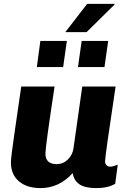

<svg xmlns="http://www.w3.org/2000/svg" viewBox="-20 -955 659 985"><path d="M213 -167Q213 -113 271 -113Q304 -113 328 -136.5Q352 -160 357 -194L402 -511H573Q519 -153 519 -127Q519 -114 527 -107Q535 -100 545 -100Q559 -100 584 -110L571 -12Q533 10 474 10Q416 10 387.5 -9.5Q359 -29 353 -67Q283 10 188 10Q118 10 77 -25Q36 -60 36 -122Q36 -146 53.5 -266.5Q71 -387 75 -415Q78 -439 89 -511H260Q213 -202 213 -167ZM567 -935 568 -932 424 -790H315L427 -935ZM304 -611H169L187 -745H323ZM516 -611H380L399 -745H535Z"/></svg>

Font: Chivo ExtraBold Italic
Style: Regular
Weight: 800
Italic angle: -8.05°
Designer: Hector Gatti
Foundry: Omnibus-Type
Version: Version 1.007